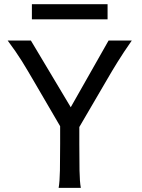

<svg xmlns="http://www.w3.org/2000/svg" viewBox="-20 -909 685 929"><path d="M129.4 -712.9 322.3 -390.1 505.4 -712.9H617.7Q596.2 -682.1 579.6 -657Q563 -631.8 549.1 -609.4Q535.2 -586.9 522.2 -565.4Q509.3 -543.9 495.6 -520L363.8 -294.4V-212.4Q363.8 -140.1 364.7 -84.7Q365.7 -29.3 371.1 0H263.7Q269 -29.3 270 -84.7Q271 -140.1 271 -212.4V-298.3L141.6 -520Q127.4 -543.9 114 -566.9Q100.6 -589.8 85.9 -613.3Q71.3 -636.7 54.4 -661.1Q37.6 -685.5 17.1 -712.9ZM134.3 -888.7H500.5V-815.4H134.3Z"/></svg>

Font: Andika Viet
Style: Regular
Weight: 400
Designer: Victor Gaultney, Annie Olsen, Julie Remington, Don Collingsworth, Eric Hays, Becca Hirsbrunner
Foundry: SIL International
Version: Version 5.000